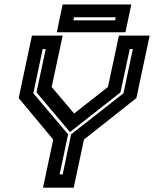

<svg xmlns="http://www.w3.org/2000/svg" viewBox="-20 -864 709 884"><path d="M178 0 225 -221.5 66 -412.5 127 -700H268.5L218 -463.5L325 -337H315.5L477 -463.5L527.5 -700H669L608 -412.5L366.5 -221.5L319.5 0ZM254.5 -61H268.5L307.5 -245.5L548.5 -434.5L591.5 -638H577.5L534.5 -438.5L304 -257.5H301L148 -438.5L190.5 -638H176.5L133.5 -434.5L293.5 -245.5ZM241.5 -715.5 268.5 -843.5H584.5L557.5 -715.5ZM318 -770.5H510L513 -784.5H321Z"/></svg>

Font: Tourney Thin
Style: Bold Italic
Weight: 700
Italic angle: -12°
Version: Version 1.015